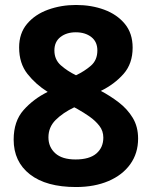

<svg xmlns="http://www.w3.org/2000/svg" viewBox="-20 -743 612 773"><path d="M286 -723Q348 -723 399.5 -704Q451 -685 482.5 -647Q514 -609 514 -551Q514 -487 477.5 -445.5Q441 -404 386 -377Q424 -357 458.5 -330.5Q493 -304 514.5 -268.5Q536 -233 536 -185Q536 -126 504.5 -82Q473 -38 416.5 -14Q360 10 286 10Q166 10 100.5 -41Q35 -92 35 -181Q35 -255 75 -300Q115 -345 172 -373Q124 -403 90.5 -445.5Q57 -488 57 -552Q57 -609 89 -647Q121 -685 173.5 -704Q226 -723 286 -723ZM285 -613Q248 -613 223.5 -594Q199 -575 199 -540Q199 -503 225 -480Q251 -457 286 -440Q320 -456 346 -478.5Q372 -501 372 -540Q372 -575 347.5 -594Q323 -613 285 -613ZM175 -190Q175 -151 202.5 -126Q230 -101 284 -101Q340 -101 368 -125Q396 -149 396 -189Q396 -216 380 -236.5Q364 -257 340.5 -273.5Q317 -290 292 -304L279 -311Q233 -289 204 -260Q175 -231 175 -190Z"/></svg>

Font: Noto Sans Myanmar
Style: Bold
Weight: 700
Designer: Monotype Design Team
Foundry: Monotype Imaging Inc.
Version: Version 2.107; ttfautohint (v1.8.4.7-5d5b)